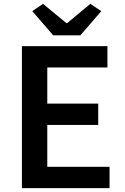

<svg xmlns="http://www.w3.org/2000/svg" viewBox="-20 -979 648 999"><path d="M94 0V-739H539V-628H226V-440H491V-329H226V-111H550V0ZM257 -795 148 -921 204 -959 325 -859H330L450 -959L507 -921L398 -795Z"/></svg>

Font: Noto Sans KR SemiBold
Style: Regular
Weight: 600
Designer: Ryoko NISHIZUKA  (kana, bopomofo & ideographs); Paul D. Hunt (Latin, Greek & Cyrillic); Sandoll Communications , Soo-you
Foundry: Adobe
Version: Version 2.004-H2;hotconv 1.0.118;makeotfexe 2.5.65603